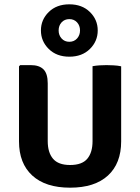

<svg xmlns="http://www.w3.org/2000/svg" viewBox="-20 -855 649 889"><path d="M541 -200.5Q541 -98.5 479.8 -42.2Q418.5 14 304.5 14Q191 14 129.5 -42.2Q68 -98.5 68 -200.5V-548L73.5 -553.5H122.5Q161.5 -553.5 181.2 -534Q201 -514.5 201 -469V-201.5Q201 -149 225.5 -120Q250 -91 304.5 -91Q360 -91 384.2 -120Q408.5 -149 408.5 -201.5V-548.5Q424.5 -551.5 442 -552.5Q459.5 -553.5 473 -553.5Q485.5 -553.5 505.5 -552.5Q525.5 -551.5 541 -548ZM169.5 -714Q169.5 -764 205.8 -799.5Q242 -835 301 -835Q360 -835 396.2 -799.5Q432.5 -764 432.5 -714Q432.5 -664 396.2 -628.2Q360 -592.5 301 -592.5Q242 -592.5 205.8 -628.2Q169.5 -664 169.5 -714ZM251.5 -714Q251.5 -692 265.2 -676.8Q279 -661.5 301 -661.5Q323 -661.5 336.8 -676.8Q350.5 -692 350.5 -714Q350.5 -736.5 336.8 -751.5Q323 -766.5 301 -766.5Q279 -766.5 265.2 -751.5Q251.5 -736.5 251.5 -714Z"/></svg>

Font: Signika SC SemiBold
Style: Regular
Weight: 600
Designer: Anna Giedryś
Foundry: Anna Giedryś
Version: Version 2.000; ttfautohint (v1.8.3) -l 8 -r 50 -G 200 -x 9 -